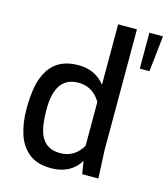

<svg xmlns="http://www.w3.org/2000/svg" viewBox="-119 -893 871 997"><g transform="rotate(15 316.5 -394.0)"><path d="M247 12Q174 12 129.5 -23Q85 -58 65.5 -118Q46 -178 46 -251Q46 -320 55.5 -372Q65 -424 92 -467Q142 -542 247 -542Q341 -542 392 -475V-800H493V-150L500 0H413L402 -69Q353 12 247 12ZM273 -76Q351 -76 392 -147V-383Q349 -454 273 -454Q147 -454 147 -279Q147 -166 177 -123Q207 -76 273 -76ZM612 -607H560V-800H633Z"/></g></svg>

Font: Tanohe Sans Medium
Style: Regular
Weight: 500
Designer: Village Type and Design LLC
Foundry: Cooper Hewitt Smithsonian Design Museum
Version: Version 1.00;September 29, 2021;FontCreator 13.0.0.2655 64-b